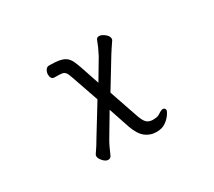

<svg xmlns="http://www.w3.org/2000/svg" viewBox="-123 -725 1247 1119"><g transform="rotate(-30 500.0 -165.0)"><path d="M649 161H646Q606 161 574.5 137Q543 113 522 55L474 -88L389 55Q379 71 367 96L345 145Q338 161 321.5 161Q305 161 288 142Q271 123 271 108Q271 100 275 95Q300 60 327 13L443 -176L379 -361Q370 -388 361.5 -398Q353 -408 338 -410Q323 -412 290 -412Q277 -412 271 -421.5Q265 -431 265 -445Q265 -459 273 -473.5Q281 -488 298 -488Q343 -488 370 -482Q397 -476 412 -462.5Q427 -449 436 -428.5Q445 -408 454 -382L496 -257L575 -390Q598 -433 615 -479Q620 -491 635.5 -491Q651 -491 671.5 -475Q692 -459 692 -441Q692 -435 688 -429Q663 -393 643 -361L528 -172L594 21Q607 59 621.5 73.5Q636 88 661 89Q676 89 689 87Q701 85 711 78Q733 63 744 63Q751 63 755.5 67Q760 71 760 79.5Q760 88 746.5 107.5Q733 127 709 144Q685 161 649 161Z"/></g></svg>

Font: Moon Stars Kai
Style: Bold
Weight: 700
Designer: GuiWonder
Version: Version 1.101